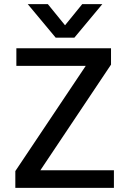

<svg xmlns="http://www.w3.org/2000/svg" viewBox="-20 -907 624 927"><path d="M530 0H54V-81L394 -589H59V-674H516V-595L175 -85H530ZM339 -725H249L114 -887H211L294 -785L377 -887H474Z"/></svg>

Font: Hind Madurai Medium
Style: Regular
Weight: 500
Designer: Jyotish Sonowal
Foundry: Indian Type Foundry
Version: Version 1.001;PS 1.0;hotconv 1.0.86;makeotf.lib2.5.63406; tt